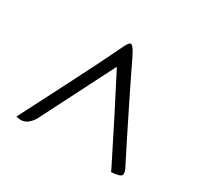

<svg xmlns="http://www.w3.org/2000/svg" viewBox="-102 -816 723 693"><g transform="rotate(30 260.0 -469.5)"><path d="M103 -284Q94 -270 82 -260.5Q70 -251 54 -251Q46 -251 35 -254Q35 -254 45.5 -274.5Q56 -295 73.5 -329Q91 -363 111.5 -403Q132 -443 152.5 -483.5Q173 -524 190 -557.5Q207 -591 216 -610Q233 -645 243.5 -666.5Q254 -688 261 -688Q269 -688 281 -666.5Q293 -645 309 -610Q320 -587 339 -548.5Q358 -510 379.5 -466.5Q401 -423 420.5 -384Q440 -345 452.5 -320.5Q465 -296 465 -296Q474 -280 474 -269Q474 -259 461 -255.5Q448 -252 431 -251Q428 -259 414 -286Q400 -313 381 -351.5Q362 -390 341 -431Q320 -472 301.5 -508Q283 -544 271.5 -566.5Q260 -589 260 -589H258Z"/></g></svg>

Font: Sedan SC
Style: Regular
Weight: 400
Designer: Sebastian Salazar
Foundry: Sebastian Salazar
Version: Version 1.100; ttfautohint (v1.8.4.7-5d5b)